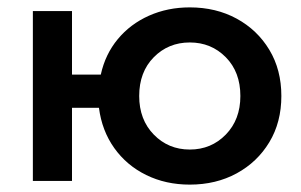

<svg xmlns="http://www.w3.org/2000/svg" viewBox="-20 -490 816 520"><path d="M69 -460H175V-288H253Q265 -343 299 -384Q333 -425 383.5 -447.5Q434 -470 494 -470Q565 -470 621 -439.5Q677 -409 709.5 -355Q742 -301 742 -230Q742 -159 709.5 -105Q677 -51 621 -20.5Q565 10 494 10Q429 10 376 -16Q323 -42 289.5 -89Q256 -136 248 -198H175V0H69ZM357 -230Q357 -166 396.5 -125.5Q436 -85 494 -85Q552 -85 591.5 -125.5Q631 -166 631 -230Q631 -295 591.5 -335Q552 -375 494 -375Q436 -375 396.5 -335Q357 -295 357 -230Z"/></svg>

Font: Jost* Medium
Style: Regular
Weight: 500
Version: Version 3.7